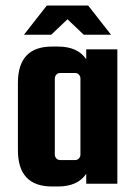

<svg xmlns="http://www.w3.org/2000/svg" viewBox="-20 -667 492 697"><path d="M293 -488H406V0H293V-36Q262 10 190 10H169Q45 10 45 -122V-366Q45 -498 169 -498H190Q262 -498 293 -452ZM272 -106V-382Q272 -390 266.5 -396Q261 -402 253 -402H198Q190 -402 184.5 -396Q179 -390 179 -382V-106Q179 -98 184.5 -92Q190 -86 198 -86H253Q261 -86 266.5 -92Q272 -98 272 -106ZM383 -541H284L225 -597L166 -541H67L150 -647H300Z"/></svg>

Font: Squada One
Style: Regular
Weight: 400
Designer: Joe Prince
Foundry: Joe Prince
Version: Version 1.001